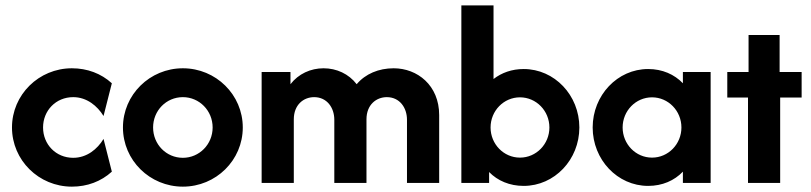

<svg xmlns="http://www.w3.org/2000/svg" viewBox="-20 -687 3047 721"><path d="M250 13.9C307.6 13.9 359.7 -5.6 400 -42.4L368.8 -165.3C345.8 -127.1 306.2 -94.4 254.9 -94.4C189.6 -94.4 141.7 -145.1 141.7 -208.3C141.7 -271.5 189.6 -322.2 254.9 -322.2C306.2 -322.2 345.8 -288.9 368.8 -251.4L400 -374.3C359.7 -411.1 307.6 -430.6 250 -430.6C125.7 -430.6 25 -331.2 25 -208.3C25 -85.4 125.7 13.9 250 13.9Z M666.7 13.9C791 13.9 891.7 -85.4 891.7 -208.3C891.7 -331.2 791 -430.6 666.7 -430.6C542.4 -430.6 441.7 -331.2 441.7 -208.3C441.7 -85.4 542.4 13.9 666.7 13.9ZM666.7 -94.4C604.2 -94.4 554.9 -145.1 554.9 -208.3C554.9 -271.5 604.2 -322.2 666.7 -322.2C728.5 -322.2 778.5 -271.5 778.5 -208.3C778.5 -145.1 728.5 -94.4 666.7 -94.4Z M962.5 0H1083.3V-238.9C1083.3 -293.8 1120.1 -322.2 1159.7 -322.2C1208.3 -322.2 1235.4 -281.9 1235.4 -237.5V0H1356.2V-238.9C1356.2 -293.8 1393.1 -322.2 1432.6 -322.2C1481.2 -322.2 1508.3 -281.9 1508.3 -237.5V0H1629.2V-254.9C1629.2 -366.7 1547.2 -430.6 1458.3 -430.6C1402.1 -430.6 1352.1 -409.7 1319.4 -370.8C1289.6 -409.7 1243.8 -430.6 1195.1 -430.6C1146.5 -430.6 1100.7 -409.7 1070.8 -370.8V-416.7H962.5Z M1946.5 11.1C2062.5 11.1 2155.6 -87.5 2155.6 -208.3C2155.6 -329.2 2062.5 -427.8 1946.5 -427.8C1902.1 -427.8 1863.9 -413.9 1833.3 -390.3V-666.7H1712.5V0H1816.7V-41C1848.6 -8.3 1893.7 11.1 1946.5 11.1ZM1932.6 -95.1C1871.5 -95.1 1822.2 -145.8 1822.2 -208.3C1822.2 -270.8 1871.5 -321.5 1932.6 -321.5C1993.7 -321.5 2043.1 -270.8 2043.1 -208.3C2043.1 -145.8 1993.7 -95.1 1932.6 -95.1Z M2413.9 11.1C2467.4 11.1 2512.5 -9 2544.4 -42.4V0H2648.6V-416.7H2544.4V-374.3C2512.5 -407.6 2467.4 -427.8 2413.9 -427.8C2298.6 -427.8 2205.6 -329.2 2205.6 -208.3C2205.6 -87.5 2298.6 11.1 2413.9 11.1ZM2428.5 -95.1C2367.4 -95.1 2318.1 -145.8 2318.1 -208.3C2318.1 -270.8 2367.4 -321.5 2428.5 -321.5C2489.6 -321.5 2538.9 -270.8 2538.9 -208.3C2538.9 -145.8 2489.6 -95.1 2428.5 -95.1Z M2788.9 0H2909.7V-320.8H2990.3V-416.7H2907.6V-555.6H2791V-416.7H2711.1V-320.8H2788.9Z"/></svg>

Font: Afacad
Style: Bold
Weight: 700
Designer: Kristian Moeller
Foundry: Dicotype
Version: Version 1.000